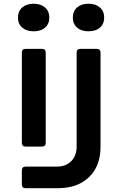

<svg xmlns="http://www.w3.org/2000/svg" viewBox="-20 -806 640 1006"><path d="M114.5 180Q94.5 180 94.5 160V87Q94.5 67 114.5 67H277.5Q325.5 67 353.5 38.3Q381.6 9.5 381.6 -39.2V-530Q381.6 -550 401.6 -550H486.7Q506.7 -550 506.7 -530.2V-36.3Q506.7 63.7 446.7 121.8Q386.7 180 283.9 180ZM114.5 -38Q94.5 -38 94.5 -58V-530Q94.5 -550 114.5 -550H199.6Q219.6 -550 219.6 -530V-58Q219.6 -38 199.6 -38ZM156.3 -642Q118.6 -642 96.4 -661.3Q74.1 -680.7 74.1 -713.8Q74.1 -747.3 96.4 -766.8Q118.6 -786.4 156.3 -786.4Q193.9 -786.4 216.2 -766.8Q238.4 -747.3 238.4 -713.8Q238.4 -680.7 216.2 -661.3Q193.9 -642 156.3 -642ZM443.7 -642Q406.1 -642 383.8 -661.3Q361.6 -680.7 361.6 -713.8Q361.6 -747.3 383.8 -766.8Q406.1 -786.4 443.7 -786.4Q481.4 -786.4 503.6 -766.8Q525.9 -747.3 525.9 -713.8Q525.9 -680.7 503.6 -661.3Q481.4 -642 443.7 -642Z"/></svg>

Font: Pitagon Sans Mono
Style: Regular
Weight: 400
Monospace: yes
Designer: Travis Tran
Foundry: Pitagon
Version: Version 1.001;gftools[0.9.26]